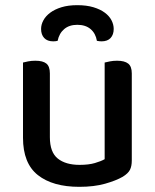

<svg xmlns="http://www.w3.org/2000/svg" viewBox="-20 -709 599 743"><path d="M69 -467Q76 -469 89 -471.5Q102 -474 117 -474Q146 -474 159.5 -463Q173 -452 173 -425V-178Q173 -120 203.5 -95.5Q234 -71 288 -71Q323 -71 347 -78Q371 -85 385 -93V-467Q393 -469 405.5 -471.5Q418 -474 433 -474Q462 -474 476 -463Q490 -452 490 -425V-88Q490 -66 483 -52Q476 -38 455 -25Q429 -10 386.5 2Q344 14 287 14Q184 14 126.5 -31.5Q69 -77 69 -176ZM279 -613Q248 -613 228.5 -596.5Q209 -580 203 -551Q199 -550 195 -549.5Q191 -549 186 -549Q163 -549 151 -562Q139 -575 139 -597Q139 -614 148 -630.5Q157 -647 174.5 -660Q192 -673 218 -681Q244 -689 279 -689Q315 -689 341.5 -681Q368 -673 385.5 -660Q403 -647 411.5 -630.5Q420 -614 420 -597Q420 -575 408 -562Q396 -549 373 -549Q365 -549 355 -551Q350 -580 330.5 -596.5Q311 -613 279 -613Z"/></svg>

Font: Baloo 2 Medium
Style: Regular
Weight: 500
Designer: Sarang Kulkarni and Ek Type
Foundry: Ek Type
Version: Version 1.640;hotconv 1.0.111;makeotfexe 2.5.65597; ttfautoh